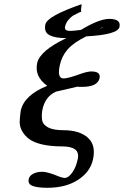

<svg xmlns="http://www.w3.org/2000/svg" viewBox="-20 -684 589 913"><path d="M471.2 -556.2Q459.5 -549.8 453.1 -546.9Q467.3 -550.8 471.2 -556.2ZM349.6 73.2Q356.4 40.5 336.9 26.4Q317.4 12.2 276.4 12.2Q220.2 12.2 179.9 2.7Q139.6 -6.8 118.2 -23.2Q96.7 -39.6 84.7 -61.3Q72.8 -83 73.7 -107.2Q74.7 -131.3 78.6 -157.2Q94.2 -231.4 204.6 -275.9Q143.1 -320.3 156.7 -383.8Q169.4 -442.9 295.9 -502.9H292Q241.2 -502.9 214.6 -517.3Q188 -531.7 195.8 -567.9Q204.1 -607.4 368.2 -664.1Q367.7 -657.7 366.9 -651.4Q366.2 -645 365.7 -641.6Q365.2 -638.2 365.2 -637.2Q365.7 -629.4 366.7 -628.9L351.1 -622.1Q350.1 -621.6 348.6 -620.6Q335.9 -614.7 327.1 -609.6Q318.4 -604.5 305.9 -590.1Q293.5 -575.7 289.6 -558.1Q287.1 -546.9 293 -542Q298.8 -537.1 314 -537.1Q331.1 -537.1 365.2 -542Q451.2 -593.8 499 -594.2Q527.8 -594.2 540 -584.7Q552.2 -575.2 548.3 -556.2Q540.5 -519 390.6 -511.2Q331.1 -482.4 302.2 -449.7Q273.4 -417 264.2 -373Q251 -311 282.2 -311Q303.2 -311 358.4 -331.1Q394.5 -344.2 414.1 -344.2Q437.5 -344.2 447 -336.2Q456.5 -328.1 453.6 -313Q444.8 -271 371.6 -271H355.5Q354 -271 351.8 -271.5Q349.6 -272 348.6 -272Q334 -268.6 316.2 -264.4Q298.3 -260.3 278.3 -255.6Q258.3 -251 245.6 -248Q194.8 -225.1 181.6 -162.1Q176.8 -134.3 180.4 -112.5Q184.1 -90.8 209.2 -77.9Q234.4 -64.9 280.8 -64.9Q357.4 -64.9 397.2 -29.8Q437 5.4 422.4 73.2Q409.7 133.3 351.3 171.1Q293 209 205.6 209Q159.2 209 135.3 200.2Q111.3 191.4 116.7 167Q120.1 151.4 138.2 142.1Q156.2 132.8 180.7 132.8Q201.7 132.8 241.7 147.9Q274.9 162.1 287.6 162.1Q305.2 162.1 323.2 137.2Q341.3 112.3 349.6 73.2Z"/></svg>

Font: Linux Libertine Slanted
Style: Semibold Slanted
Weight: 600
Designer: Philipp H. Poll
Foundry: Philipp H. Poll
Version: Version 5.1.1